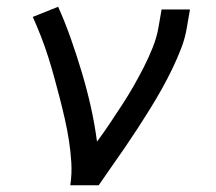

<svg xmlns="http://www.w3.org/2000/svg" viewBox="-20 -548 640 568"><path d="M188 0Q193 -34 191 -67Q189 -100 184 -132Q179 -164 172 -195Q165 -226 157 -257Q149 -288 140.5 -319Q132 -350 122.5 -380Q113 -410 101.5 -439.5Q90 -469 77 -498L152 -528Q173 -481 190 -432.5Q207 -384 222 -334Q237 -284 248.5 -233Q260 -182 267 -129Q287 -156 305 -183Q323 -210 341 -237.5Q359 -265 375 -293Q391 -321 405.5 -349.5Q420 -378 432 -408Q444 -438 449 -468L458 -520H542L533 -468Q528 -436 516 -405Q504 -374 489.5 -344Q475 -314 458.5 -284.5Q442 -255 424 -226Q406 -197 387.5 -168.5Q369 -140 349.5 -111.5Q330 -83 310.5 -55.5Q291 -28 272 0Z"/></svg>

Font: Iosevka Custom Oblique
Style: Regular
Weight: 400
Italic angle: -9°
Designer: Belleve Invis
Foundry: Belleve Invis
Version: Version 27.0.1